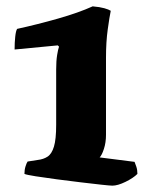

<svg xmlns="http://www.w3.org/2000/svg" viewBox="-20 -585 478 605"><path d="M334 0Q327 0 299.5 -3Q272 -6 234.5 -10.5Q197 -15 159 -20Q121 -25 92.5 -29.5Q64 -34 57 -37Q57 -50 60.5 -61Q64 -72 67 -76L99 -81Q117 -83 130 -91.5Q143 -100 150 -123Q157 -146 157 -192V-366Q157 -393 160 -411.5Q163 -430 166 -438L162 -442L26 -429Q26 -451 28 -469.5Q30 -488 34 -494Q98 -508 163 -526.5Q228 -545 272 -565Q295 -563 309 -559Q323 -555 329 -551Q325 -532 319.5 -492.5Q314 -453 314 -403V-160Q314 -136 307.5 -116Q301 -96 294 -89L404 -75Q406 -70 409.5 -60Q413 -50 413 -37Q400 -24 375.5 -12Q351 0 334 0Z"/></svg>

Font: Texturina ExtraBold
Style: Regular
Weight: 800
Designer: Guillermo Torres Carreño
Foundry: Omnibus-Type
Version: Version 1.002; ttfautohint (v1.8.3)